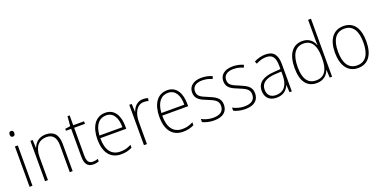

<svg xmlns="http://www.w3.org/2000/svg" viewBox="-17 -1558 4685 2366"><g transform="rotate(-20 2325.5 -375.0)"><path d="M103 -725C81 -725 73 -709 73 -688C73 -667 82 -651 103 -651C125 -651 134 -666 134 -688C134 -709 127 -725 103 -725ZM122 -529H84V0H122Z M490 -539C398 -539 347 -485 325 -426H322L317 -529H287V0H325V-300C325 -438 389 -505 487 -505C566 -505 611 -458 611 -351V0H649V-356C649 -482 592 -539 490 -539Z M926 -24C867 -24 849 -62 849 -135V-496H991V-529H849V-658H821L810 -531L742 -521V-496H810V-133C810 -39 840 10 921 10C951 10 973 4 992 -3V-36C974 -29 952 -24 926 -24Z M1270 -539C1136 -539 1069 -421 1069 -262C1069 -99 1137 10 1285 10C1342 10 1385 -1 1429 -23V-61C1377 -34 1340 -25 1286 -25C1169 -25 1107 -110 1108 -265H1448V-297C1448 -431 1395 -539 1270 -539ZM1270 -505C1367 -505 1411 -418 1410 -299H1109C1118 -435 1178 -505 1270 -505Z M1765 -538C1689 -538 1643 -483 1623 -424H1621L1616 -529H1584V0H1623V-288C1622 -406 1671 -501 1764 -501C1786 -501 1805 -498 1823 -492L1830 -528C1811 -535 1788 -538 1765 -538Z M2082 -539C1948 -539 1881 -421 1881 -262C1881 -99 1949 10 2097 10C2154 10 2197 -1 2241 -23V-61C2189 -34 2152 -25 2098 -25C1981 -25 1919 -110 1920 -265H2260V-297C2260 -431 2207 -539 2082 -539ZM2082 -505C2179 -505 2223 -418 2222 -299H1921C1930 -435 1990 -505 2082 -505Z M2681 -133C2681 -227 2610 -254 2529 -289C2451 -321 2401 -340 2401 -407C2401 -471 2450 -505 2530 -505C2576 -505 2624 -494 2657 -476L2672 -509C2634 -527 2586 -539 2531 -539C2426 -539 2363 -487 2363 -407C2363 -317 2427 -290 2512 -256C2591 -224 2643 -201 2643 -133C2643 -65 2601 -25 2504 -25C2449 -25 2396 -40 2353 -64V-23C2387 -6 2440 10 2504 10C2621 10 2681 -44 2681 -133Z M3090 -133C3090 -227 3019 -254 2938 -289C2860 -321 2810 -340 2810 -407C2810 -471 2859 -505 2939 -505C2985 -505 3033 -494 3066 -476L3081 -509C3043 -527 2995 -539 2940 -539C2835 -539 2772 -487 2772 -407C2772 -317 2836 -290 2921 -256C3000 -224 3052 -201 3052 -133C3052 -65 3010 -25 2913 -25C2858 -25 2805 -40 2762 -64V-23C2796 -6 2849 10 2913 10C3030 10 3090 -44 3090 -133Z M3370 -539C3317 -539 3266 -524 3221 -501L3234 -468C3282 -494 3325 -505 3368 -505C3448 -505 3485 -462 3485 -349V-306L3399 -300C3257 -291 3176 -238 3176 -133C3176 -49 3225 10 3322 10C3414 10 3459 -37 3485 -94H3487L3493 0H3523V-355C3523 -484 3474 -539 3370 -539ZM3402 -269 3485 -274V-219C3484 -101 3434 -23 3327 -23C3256 -23 3215 -63 3215 -133C3215 -220 3282 -262 3402 -269Z M3850 10C3941 10 3991 -43 4013 -102H4015L4020 0H4051V-760H4013V-530C4013 -498 4013 -464 4015 -429H4012C3992 -489 3940 -539 3855 -539C3727 -539 3653 -440 3653 -257C3653 -83 3720 10 3850 10ZM3854 -24C3743 -24 3693 -105 3693 -257C3693 -420 3751 -505 3858 -505C3962 -505 4013 -423 4013 -281V-248C4013 -107 3965 -24 3854 -24Z M4597 -265C4597 -428 4535 -539 4394 -539C4260 -539 4185 -438 4185 -266C4185 -97 4257 10 4391 10C4529 10 4597 -97 4597 -265ZM4225 -266C4225 -417 4281 -505 4394 -505C4512 -505 4558 -406 4558 -265C4558 -115 4506 -25 4391 -25C4278 -25 4225 -117 4225 -266Z"/></g></svg>

Font: Noto Sans Thai SemCond ExtLt
Style: Regular
Weight: 200
Width: 4
Designer: Monotype Design Team
Foundry: Monotype Imaging Inc.
Version: Version 2.002